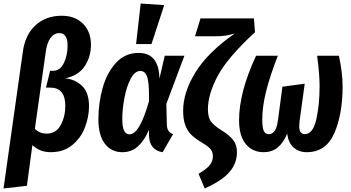

<svg xmlns="http://www.w3.org/2000/svg" viewBox="-39 -845 1983 1085"><path d="M90 -552Q103 -649 162 -702.5Q221 -756 309 -756Q386 -756 430.5 -710.5Q475 -665 475 -592Q475 -525 440.5 -472Q406 -419 330 -402Q386 -397 425 -359.5Q464 -322 464 -245Q464 -185 441 -125Q418 -65 369 -25Q320 15 248 15Q186 15 144 -25L113 205L-19 220ZM330 -247Q330 -350 244 -350H221L244 -445H261Q301 -445 322 -489Q343 -533 343 -588Q343 -623 331 -640.5Q319 -658 297 -658Q267 -658 246.5 -630.5Q226 -603 219 -548L158 -117Q185 -90 225 -90Q278 -90 304 -138Q330 -186 330 -247Z M862 -401 892 -530H1003L901 -258L904 -139Q905 -117 913.5 -105Q922 -93 939 -87L880 15Q844 10 824 -14Q804 -38 803 -80V-111Q776 -50 740 -17.5Q704 15 652 15Q590 15 553.5 -33Q517 -81 517 -171Q517 -260 540.5 -346Q564 -432 615.5 -489Q667 -546 745 -546Q859 -546 862 -401ZM652 -174Q652 -128 662 -107Q672 -86 693 -86Q750 -86 803 -273V-304Q803 -384 791.5 -414Q780 -444 754 -444Q722 -444 698.5 -398Q675 -352 663.5 -288.5Q652 -225 652 -174ZM889 -816 817 -596H730L756 -825Z M1083 137Q1122 115 1143 92Q1164 69 1164 38Q1164 14 1151 -2Q1138 -18 1104 -38Q1065 -61 1042.5 -83Q1020 -105 1008 -137.5Q996 -170 996 -220Q996 -323 1065.5 -436Q1135 -549 1288 -656Q1262 -648 1237 -644Q1212 -640 1176 -640H1063L1094 -741H1396L1402 -663Q1246 -519 1191 -415.5Q1136 -312 1136 -228Q1136 -183 1152 -160Q1168 -137 1212 -109Q1258 -81 1279 -53.5Q1300 -26 1300 15Q1300 79 1257 128Q1214 177 1118 220Z M1312 -166Q1312 -324 1408 -530H1531Q1486 -414 1464.5 -328Q1443 -242 1443 -167Q1443 -124 1451.5 -105.5Q1460 -87 1480 -87Q1500 -87 1513 -105Q1526 -123 1532 -167L1557 -355L1683 -372L1654 -161Q1652 -139 1652 -131Q1652 -87 1684 -87Q1729 -87 1748 -169Q1767 -251 1767 -358Q1767 -427 1753 -530H1876Q1897 -438 1897 -355Q1897 -199 1850 -92Q1803 15 1695 15Q1649 15 1619.5 -12Q1590 -39 1584 -90Q1562 -37 1529.5 -11Q1497 15 1451 15Q1388 15 1350 -31Q1312 -77 1312 -166Z"/></svg>

Font: Fira Sans Compressed SemiBold
Style: Italic
Weight: 600
Width: 1
Italic angle: -8°
Designer: bBox Type GmbH & Carrois Corporate GbR & Edenspiekermann AG
Foundry: bBox Type GmbH & Carrois Corporate GbR & Edenspiekermann AG
Version: Version 4.301